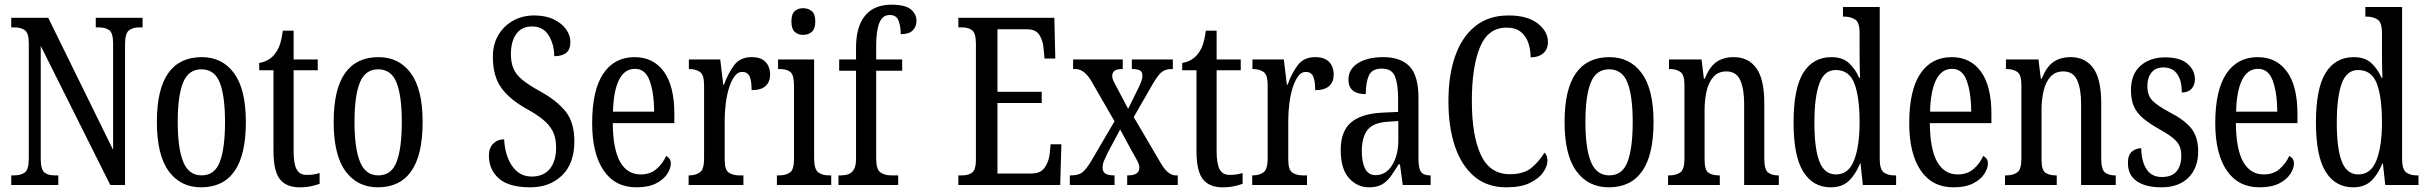

<svg xmlns="http://www.w3.org/2000/svg" viewBox="-20 -790 10363 820"><path d="M28 0V-41H40Q69 -41 86 -53.5Q103 -66 103 -113V-605Q103 -649 86 -661Q69 -673 43 -673H28V-714H186L463 -150V-605Q463 -649 446.5 -661Q430 -673 403 -673H389V-714H589V-673H574Q547 -673 530.5 -660Q514 -647 514 -601V0H451L154 -594V-113Q154 -66 169.5 -53.5Q185 -41 213 -41H229V0Z M839 10Q751 10 700.5 -59Q650 -128 650 -269Q650 -409 698.5 -477.5Q747 -546 842 -546Q929 -546 979.5 -477.5Q1030 -409 1030 -269Q1030 -128 981.5 -59Q933 10 839 10ZM841 -41Q897 -41 919 -99Q941 -157 941 -269Q941 -381 918.5 -437.5Q896 -494 840 -494Q785 -494 762 -437.5Q739 -381 739 -269Q739 -157 762.5 -99Q786 -41 841 -41Z M1259 10Q1203 10 1175.5 -24.5Q1148 -59 1148 -145V-490H1087V-521Q1131 -529 1154 -560Q1166 -575 1174 -596Q1182 -617 1188 -659H1234V-536H1337V-490H1234V-144Q1234 -90 1247 -66.5Q1260 -43 1289 -43Q1306 -43 1319 -45Q1332 -47 1345 -51V-5Q1332 0 1310 5Q1288 10 1259 10Z M1594 10Q1506 10 1455.5 -59Q1405 -128 1405 -269Q1405 -409 1453.5 -477.5Q1502 -546 1597 -546Q1684 -546 1734.5 -477.5Q1785 -409 1785 -269Q1785 -128 1736.5 -59Q1688 10 1594 10ZM1596 -41Q1652 -41 1674 -99Q1696 -157 1696 -269Q1696 -381 1673.5 -437.5Q1651 -494 1595 -494Q1540 -494 1517 -437.5Q1494 -381 1494 -269Q1494 -157 1517.5 -99Q1541 -41 1596 -41Z M2245 10Q2154 10 2111 -27.5Q2068 -65 2068 -126Q2068 -158 2086.5 -176.5Q2105 -195 2133 -195Q2137 -124 2168 -80Q2199 -36 2251 -36Q2301 -36 2328 -68.5Q2355 -101 2355 -160Q2355 -202 2340.5 -230Q2326 -258 2297 -281Q2268 -304 2224 -328Q2154 -368 2119.5 -417Q2085 -466 2085 -548Q2085 -601 2108.5 -640.5Q2132 -680 2172 -702Q2212 -724 2261 -724Q2311 -724 2345.5 -707Q2380 -690 2398 -664.5Q2416 -639 2416 -611Q2416 -579 2398.5 -564.5Q2381 -550 2347 -550Q2347 -600 2323.5 -638.5Q2300 -677 2252 -677Q2208 -677 2185 -645Q2162 -613 2162 -559Q2162 -523 2173 -497Q2184 -471 2211 -449Q2238 -427 2285 -401Q2358 -361 2395.5 -314Q2433 -267 2433 -187Q2433 -92 2380.5 -41Q2328 10 2245 10Z M2698 10Q2607 10 2558 -62Q2509 -134 2509 -264Q2509 -405 2556.5 -475.5Q2604 -546 2690 -546Q2770 -546 2815 -484.5Q2860 -423 2860 -304V-264H2597Q2598 -152 2628.5 -98.5Q2659 -45 2716 -45Q2757 -45 2784 -68.5Q2811 -92 2825 -124Q2833 -120 2839 -112.5Q2845 -105 2845 -91Q2845 -71 2829.5 -47Q2814 -23 2781.5 -6.5Q2749 10 2698 10ZM2774 -313Q2773 -395 2754.5 -445.5Q2736 -496 2692 -496Q2647 -496 2623.5 -448.5Q2600 -401 2598 -313Z M2921 0V-41H2924Q2950 -41 2968.5 -53.5Q2987 -66 2987 -113V-427Q2987 -471 2969 -483Q2951 -495 2925 -495H2922V-536H3056L3069 -428H3072Q3089 -476 3115 -511Q3141 -546 3190 -546Q3230 -546 3249.5 -525.5Q3269 -505 3269 -471Q3269 -441 3250 -423Q3231 -405 3190 -405Q3190 -446 3181 -464.5Q3172 -483 3149 -483Q3131 -483 3117 -464Q3103 -445 3093.5 -414.5Q3084 -384 3079.5 -347.5Q3075 -311 3075 -276V-108Q3075 -64 3093 -52.5Q3111 -41 3136 -41H3155V0Z M3410 -641Q3388 -641 3374 -654Q3360 -667 3360 -698Q3360 -730 3374 -742.5Q3388 -755 3410 -755Q3432 -755 3447 -742.5Q3462 -730 3462 -698Q3462 -667 3447 -654Q3432 -641 3410 -641ZM3298 0V-41H3308Q3337 -41 3354 -53.5Q3371 -66 3371 -110V-425Q3371 -469 3356 -482Q3341 -495 3313 -495H3303V-536H3457V-115Q3457 -68 3474 -54.5Q3491 -41 3520 -41H3530V0Z M3561 0V-41H3573Q3589 -41 3603.5 -46Q3618 -51 3627 -66.5Q3636 -82 3636 -113V-488H3564V-536H3636V-587Q3636 -676 3674.5 -723Q3713 -770 3787 -770Q3846 -770 3870 -750Q3894 -730 3894 -701Q3894 -676 3878 -660Q3862 -644 3827 -644Q3827 -675 3818 -700.5Q3809 -726 3780 -726Q3749 -726 3735.5 -692Q3722 -658 3722 -596V-536H3833V-488H3722V-113Q3722 -66 3740.5 -53.5Q3759 -41 3785 -41H3816V0Z M4073 0V-41H4090Q4117 -41 4132.5 -53.5Q4148 -66 4148 -107V-602Q4148 -649 4131.5 -661Q4115 -673 4090 -673H4073V-714H4483L4487 -540H4441L4437 -582Q4435 -615 4419.5 -640Q4404 -665 4367 -665H4240V-398H4429V-350H4240V-49H4386Q4424 -49 4441.5 -74Q4459 -99 4463 -132L4467 -174H4513L4508 0Z M4549 0V-41H4556Q4585 -41 4602 -53.5Q4619 -66 4642 -105L4740 -272L4642 -442Q4611 -495 4574 -495H4563V-536H4775V-495H4773Q4747 -495 4738.5 -486.5Q4730 -478 4730 -466Q4730 -456 4734.5 -446Q4739 -436 4748 -420L4798 -325L4839 -408Q4848 -426 4853.5 -440Q4859 -454 4859 -467Q4859 -485 4847 -490Q4835 -495 4818 -495H4814V-536H4989V-495H4982Q4959 -495 4943 -483.5Q4927 -472 4903 -431L4822 -290L4937 -94Q4954 -65 4970 -53Q4986 -41 5000 -41H5010V0H4794V-41H4798Q4846 -41 4846 -74Q4846 -85 4839.5 -98.5Q4833 -112 4815 -143L4764 -237L4710 -136Q4702 -119 4695.5 -104.5Q4689 -90 4689 -73Q4689 -57 4700.5 -49Q4712 -41 4738 -41H4740V0Z M5201 10Q5145 10 5117.5 -24.5Q5090 -59 5090 -145V-490H5029V-521Q5073 -529 5096 -560Q5108 -575 5116 -596Q5124 -617 5130 -659H5176V-536H5279V-490H5176V-144Q5176 -90 5189 -66.5Q5202 -43 5231 -43Q5248 -43 5261 -45Q5274 -47 5287 -51V-5Q5274 0 5252 5Q5230 10 5201 10Z M5328 0V-41H5331Q5357 -41 5375.5 -53.5Q5394 -66 5394 -113V-427Q5394 -471 5376 -483Q5358 -495 5332 -495H5329V-536H5463L5476 -428H5479Q5496 -476 5522 -511Q5548 -546 5597 -546Q5637 -546 5656.5 -525.5Q5676 -505 5676 -471Q5676 -441 5657 -423Q5638 -405 5597 -405Q5597 -446 5588 -464.5Q5579 -483 5556 -483Q5538 -483 5524 -464Q5510 -445 5500.5 -414.5Q5491 -384 5486.5 -347.5Q5482 -311 5482 -276V-108Q5482 -64 5500 -52.5Q5518 -41 5543 -41H5562V0Z M5827 10Q5777 10 5741.5 -29Q5706 -68 5706 -150Q5706 -230 5750.5 -267.5Q5795 -305 5886 -309L5951 -312V-373Q5951 -429 5938 -463Q5925 -497 5881 -497Q5839 -497 5826 -467Q5813 -437 5813 -388Q5739 -388 5739 -450Q5739 -495 5780 -520.5Q5821 -546 5888 -546Q5962 -546 6000 -506.5Q6038 -467 6038 -372V-113Q6038 -71 6049 -56Q6060 -41 6087 -41H6090V0H5971L5959 -88H5953Q5936 -60 5920 -37.5Q5904 -15 5882.5 -2.5Q5861 10 5827 10ZM5855 -42Q5899 -42 5925.5 -84.5Q5952 -127 5952 -191V-273L5906 -270Q5844 -266 5820 -234.5Q5796 -203 5796 -144Q5796 -98 5810 -70Q5824 -42 5855 -42Z M6413 10Q6332 10 6277 -36Q6222 -82 6194 -164.5Q6166 -247 6166 -358Q6166 -469 6195 -551Q6224 -633 6281 -678.5Q6338 -724 6423 -724Q6503 -724 6547 -690Q6591 -656 6591 -610Q6591 -580 6571 -562.5Q6551 -545 6517 -545Q6517 -577 6507.5 -606Q6498 -635 6475.5 -653.5Q6453 -672 6414 -672Q6335 -672 6300.5 -588Q6266 -504 6266 -358Q6266 -211 6304.5 -128.5Q6343 -46 6428 -46Q6488 -46 6521 -73.5Q6554 -101 6576 -138Q6589 -128 6589 -103Q6589 -81 6571 -54.5Q6553 -28 6514.5 -9Q6476 10 6413 10Z M6851 10Q6763 10 6712.5 -59Q6662 -128 6662 -269Q6662 -409 6710.5 -477.5Q6759 -546 6854 -546Q6941 -546 6991.5 -477.5Q7042 -409 7042 -269Q7042 -128 6993.5 -59Q6945 10 6851 10ZM6853 -41Q6909 -41 6931 -99Q6953 -157 6953 -269Q6953 -381 6930.5 -437.5Q6908 -494 6852 -494Q6797 -494 6774 -437.5Q6751 -381 6751 -269Q6751 -157 6774.5 -99Q6798 -41 6853 -41Z M7104 0V-41H7111Q7138 -41 7156 -53.5Q7174 -66 7174 -113V-427Q7174 -471 7156.5 -483Q7139 -495 7113 -495H7108V-536H7247L7257 -454H7261Q7281 -505 7311 -525.5Q7341 -546 7384 -546Q7447 -546 7481 -499Q7515 -452 7515 -349V-113Q7515 -66 7531 -53.5Q7547 -41 7573 -41H7577V0H7429V-347Q7429 -411 7412 -448Q7395 -485 7353 -485Q7318 -485 7297.5 -461.5Q7277 -438 7268.5 -400.5Q7260 -363 7260 -321V-108Q7260 -63 7277 -52Q7294 -41 7320 -41H7325V0Z M7799 10Q7723 10 7681.5 -56.5Q7640 -123 7640 -267Q7640 -412 7681.5 -479Q7723 -546 7802 -546Q7848 -546 7875.5 -521.5Q7903 -497 7920 -458H7924Q7923 -481 7922.5 -508Q7922 -535 7922 -563V-650Q7922 -695 7902.5 -707Q7883 -719 7857 -719H7851V-760H8008V-111Q8008 -67 8025 -54Q8042 -41 8070 -41H8078V0H7936L7926 -92H7924Q7905 -45 7876 -17.5Q7847 10 7799 10ZM7821 -45Q7875 -45 7898.5 -105.5Q7922 -166 7922 -267Q7922 -375 7900 -433Q7878 -491 7820 -491Q7771 -491 7750 -433Q7729 -375 7729 -266Q7729 -155 7750.5 -100Q7772 -45 7821 -45Z M8323 10Q8232 10 8183 -62Q8134 -134 8134 -264Q8134 -405 8181.5 -475.5Q8229 -546 8315 -546Q8395 -546 8440 -484.5Q8485 -423 8485 -304V-264H8222Q8223 -152 8253.5 -98.5Q8284 -45 8341 -45Q8382 -45 8409 -68.5Q8436 -92 8450 -124Q8458 -120 8464 -112.5Q8470 -105 8470 -91Q8470 -71 8454.5 -47Q8439 -23 8406.5 -6.5Q8374 10 8323 10ZM8399 -313Q8398 -395 8379.5 -445.5Q8361 -496 8317 -496Q8272 -496 8248.5 -448.5Q8225 -401 8223 -313Z M8543 0V-41H8550Q8577 -41 8595 -53.5Q8613 -66 8613 -113V-427Q8613 -471 8595.5 -483Q8578 -495 8552 -495H8547V-536H8686L8696 -454H8700Q8720 -505 8750 -525.5Q8780 -546 8823 -546Q8886 -546 8920 -499Q8954 -452 8954 -349V-113Q8954 -66 8970 -53.5Q8986 -41 9012 -41H9016V0H8868V-347Q8868 -411 8851 -448Q8834 -485 8792 -485Q8757 -485 8736.5 -461.5Q8716 -438 8707.5 -400.5Q8699 -363 8699 -321V-108Q8699 -63 8716 -52Q8733 -41 8759 -41H8764V0Z M9211 10Q9144 10 9106 -16Q9068 -42 9068 -94Q9068 -129 9085.5 -143Q9103 -157 9125 -157Q9125 -104 9146.5 -69Q9168 -34 9213 -34Q9255 -34 9275.5 -58Q9296 -82 9296 -125Q9296 -162 9277 -184.5Q9258 -207 9208 -235Q9163 -260 9135 -283Q9107 -306 9094 -334.5Q9081 -363 9081 -405Q9081 -473 9121.5 -509Q9162 -545 9227 -545Q9291 -545 9322.5 -517.5Q9354 -490 9354 -452Q9354 -426 9339.5 -410.5Q9325 -395 9298 -395Q9298 -448 9277.5 -475Q9257 -502 9220 -502Q9186 -502 9168.5 -480Q9151 -458 9151 -423Q9151 -382 9173 -360Q9195 -338 9247 -310Q9308 -279 9338 -242.5Q9368 -206 9368 -143Q9368 -73 9326.5 -31.5Q9285 10 9211 10Z M9630 10Q9539 10 9490 -62Q9441 -134 9441 -264Q9441 -405 9488.5 -475.5Q9536 -546 9622 -546Q9702 -546 9747 -484.5Q9792 -423 9792 -304V-264H9529Q9530 -152 9560.5 -98.5Q9591 -45 9648 -45Q9689 -45 9716 -68.5Q9743 -92 9757 -124Q9765 -120 9771 -112.5Q9777 -105 9777 -91Q9777 -71 9761.5 -47Q9746 -23 9713.5 -6.5Q9681 10 9630 10ZM9706 -313Q9705 -395 9686.5 -445.5Q9668 -496 9624 -496Q9579 -496 9555.5 -448.5Q9532 -401 9530 -313Z M10030 10Q9954 10 9912.5 -56.5Q9871 -123 9871 -267Q9871 -412 9912.5 -479Q9954 -546 10033 -546Q10079 -546 10106.5 -521.5Q10134 -497 10151 -458H10155Q10154 -481 10153.5 -508Q10153 -535 10153 -563V-650Q10153 -695 10133.5 -707Q10114 -719 10088 -719H10082V-760H10239V-111Q10239 -67 10256 -54Q10273 -41 10301 -41H10309V0H10167L10157 -92H10155Q10136 -45 10107 -17.5Q10078 10 10030 10ZM10052 -45Q10106 -45 10129.5 -105.5Q10153 -166 10153 -267Q10153 -375 10131 -433Q10109 -491 10051 -491Q10002 -491 9981 -433Q9960 -375 9960 -266Q9960 -155 9981.5 -100Q10003 -45 10052 -45Z"/></svg>

Font: Noto Serif ExtraCondensed
Style: Regular
Weight: 400
Width: 2
Designer: Monotype Design Team
Foundry: Monotype Imaging Inc.
Version: Version 2.015